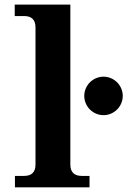

<svg xmlns="http://www.w3.org/2000/svg" viewBox="-20 -801 565 821"><path d="M362.8 0H43.9V-48.8H83Q131.8 -48.8 131.8 -97.7V-683.6Q131.8 -732.4 83 -732.4H43V-781.2H280.8V-97.7Q280.8 -48.8 329.6 -48.8H362.8ZM422.9 -308.6Q406.2 -308.6 391.1 -314.9Q376 -321.3 364.5 -332.8Q353 -344.2 346.7 -359.4Q340.3 -374.5 340.3 -391.1Q340.3 -407.2 346.7 -422.4Q353 -437.5 364.5 -449Q376 -460.4 391.1 -466.8Q406.2 -473.1 422.9 -473.1Q439 -473.1 454.1 -466.8Q469.2 -460.4 480.7 -449Q492.2 -437.5 498.5 -422.4Q504.9 -407.2 504.9 -391.1Q504.9 -374.5 498.5 -359.4Q492.2 -344.2 480.7 -332.8Q469.2 -321.3 454.1 -314.9Q439 -308.6 422.9 -308.6Z"/></svg>

Font: Munson
Style: Bold
Weight: 700
Designer: Paul James MIller
Foundry: High-Logic / Made with FontCreator
Version: Version 2.10;May 5, 2019;FontCreator 11.5.0.2430 64-bit